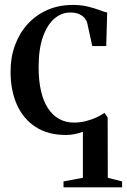

<svg xmlns="http://www.w3.org/2000/svg" viewBox="-20 -550 528 798"><path d="M244 228.5V204L324.5 189V-2.5Q308 4 290 7.5Q272 11 254 11Q179.5 11 128.2 -22.2Q77 -55.5 50.5 -114.5Q24 -173.5 24 -250.5Q23.5 -310.5 42 -361.2Q60.5 -412 94.8 -449.8Q129 -487.5 176.8 -508.5Q224.5 -529.5 283 -529.5Q317 -529.5 344.8 -522.8Q372.5 -516 393 -508.2Q413.5 -500.5 425.5 -498L421.5 -358.5H363.5L342.5 -454.5Q340.5 -463.5 332.8 -473.5Q325 -483.5 310.2 -490.8Q295.5 -498 271 -498Q236 -498 206.2 -472.8Q176.5 -447.5 158.5 -397Q140.5 -346.5 140.5 -271Q140.5 -214.5 150.5 -171.5Q160.5 -128.5 179.8 -99.5Q199 -70.5 226.2 -55.5Q253.5 -40.5 287.5 -40.5Q311.5 -40.5 335.2 -46.2Q359 -52 379.8 -61.5Q400.5 -71 414 -81L427.5 -62L428 189L487.5 204V228.5Z"/></svg>

Font: Merriweather 120pt Medium
Style: Regular
Weight: 500
Version: Version 2.100